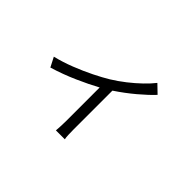

<svg xmlns="http://www.w3.org/2000/svg" viewBox="-124 -890 1247 1247"><g transform="rotate(45 500.0 -266.0)"><path d="M125 -253Q191 -269 258.5 -295.5Q326 -322 385.5 -351.5Q445 -381 486 -406Q533 -435 577 -469.5Q621 -504 658.5 -540Q696 -576 721 -608L777 -554Q739 -513 678.5 -462Q618 -411 550 -366V-8Q550 14 551 39.5Q552 65 555 76H473Q474 65 475.5 39.5Q477 14 477 -8V-322Q415 -288 331.5 -251Q248 -214 159 -187Z"/></g></svg>

Font: Source Han Sans SC Normal
Style: Regular
Weight: 350
Designer: Ryoko NISHIZUKA 西塚涼子 (kana, bopomofo & ideographs); Paul D. Hunt (Latin, Greek & Cyrillic); Sandoll Communications 산돌커뮤니
Foundry: Adobe
Version: Version 2.004;hotconv 1.0.118;makeotfexe 2.5.65603